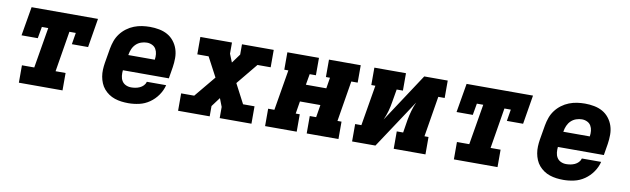

<svg xmlns="http://www.w3.org/2000/svg" viewBox="-38 -912 4276 1304"><g transform="rotate(10 2100.0 -260.0)"><path d="M105 0V-120H190L237 -400H193L179 -320H67L101 -520H559L526 -320H414L427 -400H383L337 -120H406V0Z M861 8Q836 8 812.5 5Q789 2 766.5 -5.5Q744 -13 725 -26Q706 -39 691.5 -56Q677 -73 668 -94.5Q659 -116 655 -139Q651 -162 652 -186.5Q653 -211 657 -235L674 -335Q679 -363 688.5 -389.5Q698 -416 715.5 -439.5Q733 -463 757 -481Q781 -499 808 -509.5Q835 -520 862.5 -524Q890 -528 917 -528Q949 -528 980.5 -522Q1012 -516 1038 -501.5Q1064 -487 1083 -463Q1102 -439 1111.5 -410Q1121 -381 1121 -349Q1121 -317 1116 -285L1103 -206H786Q784 -186 786 -167Q788 -148 797.5 -132.5Q807 -117 824 -109Q841 -101 861 -101Q875 -101 890 -103.5Q905 -106 919.5 -112.5Q934 -119 945 -130.5Q956 -142 960 -157H1093Q1084 -120 1061 -87Q1038 -54 1005.5 -31.5Q973 -9 935.5 -0.5Q898 8 861 8ZM804 -314H987Q990 -334 988 -353Q986 -372 977 -387.5Q968 -403 951 -411Q934 -419 915 -419Q895 -419 875 -412Q855 -405 840 -390.5Q825 -376 816.5 -356.5Q808 -337 805 -317Z M1203 0V-120H1293L1414 -266L1343 -400H1265V-520H1483V-443L1506 -386L1552 -449V-520H1771V-400H1680L1560 -254L1630 -120H1709V0H1490V-77L1468 -134L1421 -71V0Z M1803 0V-120H1846L1893 -400H1865V-520H2083V-400H2040L2027 -325H2168L2180 -400H2152V-520H2371V-400H2327L2281 -120H2309V0H2090V-120H2134L2148 -206H2007L1993 -120H2021V0Z M2403 0V-120H2446L2493 -400H2465V-520H2683V-400H2640L2625 -312Q2620 -279 2611 -247Q2602 -215 2588 -184L2809 -520H2971V-400H2927L2881 -120H2909V0H2690V-120H2734L2748 -208Q2754 -241 2763 -273Q2772 -305 2786 -336L2564 0Z M3105 0V-120H3190L3237 -400H3193L3179 -320H3067L3101 -520H3559L3526 -320H3414L3427 -400H3383L3337 -120H3406V0Z M3861 8Q3836 8 3812.5 5Q3789 2 3766.5 -5.5Q3744 -13 3725 -26Q3706 -39 3691.5 -56Q3677 -73 3668 -94.5Q3659 -116 3655 -139Q3651 -162 3652 -186.5Q3653 -211 3657 -235L3674 -335Q3679 -363 3688.5 -389.5Q3698 -416 3715.5 -439.5Q3733 -463 3757 -481Q3781 -499 3808 -509.5Q3835 -520 3862.5 -524Q3890 -528 3917 -528Q3949 -528 3980.5 -522Q4012 -516 4038 -501.5Q4064 -487 4083 -463Q4102 -439 4111.5 -410Q4121 -381 4121 -349Q4121 -317 4116 -285L4103 -206H3786Q3784 -186 3786 -167Q3788 -148 3797.5 -132.5Q3807 -117 3824 -109Q3841 -101 3861 -101Q3875 -101 3890 -103.5Q3905 -106 3919.5 -112.5Q3934 -119 3945 -130.5Q3956 -142 3960 -157H4093Q4084 -120 4061 -87Q4038 -54 4005.5 -31.5Q3973 -9 3935.5 -0.5Q3898 8 3861 8ZM3804 -314H3987Q3990 -334 3988 -353Q3986 -372 3977 -387.5Q3968 -403 3951 -411Q3934 -419 3915 -419Q3895 -419 3875 -412Q3855 -405 3840 -390.5Q3825 -376 3816.5 -356.5Q3808 -337 3805 -317Z"/></g></svg>

Font: Iosevka Etoile Heavy Oblique
Style: Regular
Weight: 900
Italic angle: -9°
Designer: Belleve Invis
Foundry: Belleve Invis
Version: Version 15.5.2; ttfautohint (v1.8.4)